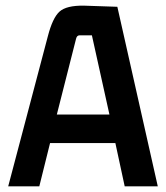

<svg xmlns="http://www.w3.org/2000/svg" viewBox="-20 -659 586 679"><path d="M538 0H421L388 -153H157L119 0H9L149 -530Q166 -596 190.5 -618Q215 -640 277 -639L395 -635ZM249 -522 181 -254H367L305 -534H261Q252 -534 249 -522Z"/></svg>

Font: Gemunu Libre
Style: Bold
Weight: 700
Designer: Puspanada Ekanayake, Sola Matas, Pathum Egodawatta, Kosala Senevirathne
Foundry: mooniak
Version: Version 1.100